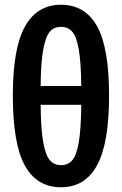

<svg xmlns="http://www.w3.org/2000/svg" viewBox="-20 -774 513 808"><path d="M439 -372Q439 -171 388.5 -78.5Q338 14 237 14Q135 14 84.5 -77.5Q34 -169 34 -372Q34 -571 85 -662.5Q136 -754 237 -754Q338 -754 388.5 -663.5Q439 -573 439 -372ZM151 -412H322Q321 -512 311.5 -566Q302 -620 284 -640.5Q266 -661 237 -661Q207 -661 189.5 -640.5Q172 -620 162 -566Q152 -512 151 -412ZM322 -333H151Q152 -230 162 -175Q172 -120 190 -99.5Q208 -79 237 -79Q266 -79 284 -99.5Q302 -120 311.5 -175Q321 -230 322 -333Z"/></svg>

Font: Fira Sans Extra Condensed Medium
Style: Regular
Weight: 500
Width: 1
Designer: Carrois Corporate & Edenspiekermann AG
Foundry: Carrois Corporate GbR & Edenspiekermann AG
Version: Version 4.203